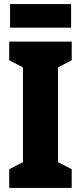

<svg xmlns="http://www.w3.org/2000/svg" viewBox="-20 -917 395 937"><path d="M327 -897H29V-782H327ZM330 0V-91L263 -126V-588L330 -623V-714H25V-623L92 -588V-126L25 -91V0Z"/></svg>

Font: Noto Sans Bengali ExtraCondensed Black
Style: Regular
Weight: 900
Width: 2
Designer: Joana Ranito - Universal Thirst; Jelle Bosma - Monotype Design Team
Foundry: Universal Thirst ehf.
Version: Version 3.000